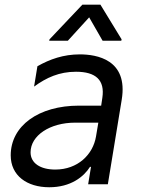

<svg xmlns="http://www.w3.org/2000/svg" viewBox="-20 -784 604 817"><path d="M268.8 -610.8 359.4 -710.2 416.5 -610.8H496.1L497.5 -616.5L407.3 -764.2H330.6L190.7 -616.5L189.3 -610.8ZM189.6 12.8C281.2 12.8 336.6 -32 362.9 -73.9H367.2L355.1 0H438.9L497.9 -359.4C526.3 -531.2 390.6 -552.6 319.6 -552.6C250 -552.6 191.8 -532 139.2 -502.1L125 -415.5C177.6 -453.8 232.2 -478.7 303.3 -478.7C387.8 -478.7 426.8 -443.2 415.5 -367.9L410.5 -334.5H316.1C144.2 -334.5 25.6 -248.6 25.6 -122.9C25.6 -36.9 94.5 12.8 189.6 12.8ZM215.2 -62.5C152 -62.5 110.1 -89.5 110.1 -135.7C110.1 -207.4 192.5 -262.1 299.7 -262.1H398.4L388.5 -203.1C375.7 -126.4 311.1 -62.5 215.2 -62.5Z"/></svg>

Font: TID UI
Style: Italic
Weight: 400
Italic angle: -9.39999°
Designer: The TID Project Authors
Foundry: Bakken & Bæck
Version: Version 1.001;hotconv 1.0.109;makeotfexe 2.5.65596